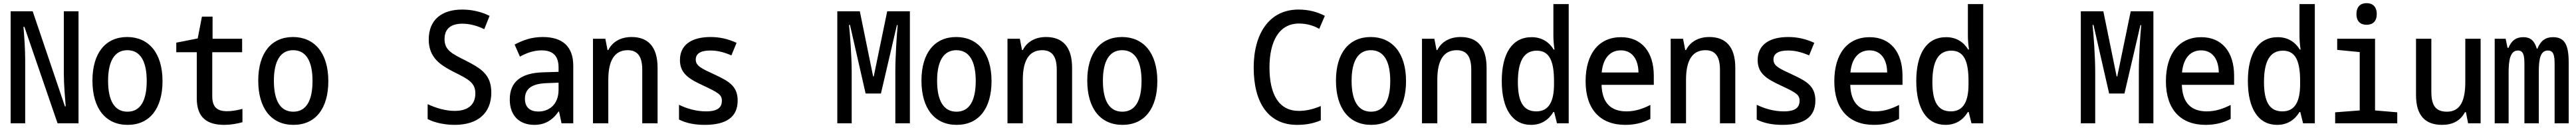

<svg xmlns="http://www.w3.org/2000/svg" viewBox="-20 -786 16470 816"><path d="M48 0H141V-404C141 -470 136 -544 130 -615H136L348 0H482V-714H388V-317C388 -249 396 -158 400 -108H395L189 -714H48Z M796 10C938 10 1019 -95 1019 -269C1019 -450 929 -550 793 -550C654 -550 571 -447 571 -272C571 -95 655 10 796 10ZM795 -74C713 -74 671 -143 671 -271C671 -397 713 -466 794 -466C876 -466 918 -397 918 -270C918 -143 877 -74 795 -74Z M1414 10C1453 10 1495 3 1530 -7V-92C1494 -82 1459 -77 1432 -77C1367 -77 1337 -104 1337 -173V-453H1528V-539H1339V-680H1271L1244 -541L1107 -514V-453H1238V-159C1238 -35 1305 10 1414 10Z M1856 10C1998 10 2079 -95 2079 -269C2079 -450 1989 -550 1853 -550C1714 -550 1631 -447 1631 -272C1631 -95 1715 10 1856 10ZM1855 -74C1773 -74 1731 -143 1731 -271C1731 -397 1773 -466 1854 -466C1936 -466 1978 -397 1978 -270C1978 -143 1937 -74 1855 -74Z M2887 10C3035 10 3121 -65 3121 -196C3121 -311 3055 -350 2955 -401C2868 -444 2822 -467 2822 -537C2822 -601 2861 -635 2936 -635C2981 -635 3029 -623 3076 -600L3110 -685C3055 -712 2995 -725 2935 -725C2804 -725 2721 -660 2721 -534C2721 -417 2798 -370 2880 -328C2975 -281 3019 -259 3019 -190C3019 -124 2978 -79 2887 -79C2829 -79 2768 -97 2714 -122V-27C2760 -3 2825 10 2887 10Z M3396 10C3463 10 3512 -19 3551 -75H3554L3570 0H3645V-366C3645 -491 3575 -550 3450 -550C3378 -550 3324 -530 3270 -502L3304 -425C3345 -448 3393 -465 3442 -465C3507 -465 3551 -437 3551 -356V-328L3452 -325C3314 -321 3239 -267 3239 -152C3239 -45 3304 10 3396 10ZM3422 -75C3373 -75 3336 -98 3336 -156C3336 -220 3380 -253 3476 -256L3551 -259V-214C3551 -118 3489 -75 3422 -75Z M3771 0H3869V-278C3869 -399 3908 -466 3993 -466C4057 -466 4086 -425 4086 -341V0H4184V-354C4184 -489 4122 -550 4018 -550C3951 -550 3897 -522 3869 -467H3864L3850 -539H3771Z M4485 10C4624 10 4696 -40 4696 -145C4696 -240 4635 -270 4548 -311C4465 -349 4428 -366 4428 -406C4428 -444 4459 -464 4521 -464C4564 -464 4604 -455 4656 -433L4689 -513C4634 -538 4581 -550 4523 -550C4401 -550 4327 -500 4327 -403C4327 -316 4387 -282 4475 -241C4571 -196 4595 -183 4595 -144C4595 -103 4571 -76 4494 -76C4427 -76 4366 -96 4321 -118V-24C4366 -1 4421 10 4485 10Z M5333 0H5425V-324C5425 -430 5414 -573 5408 -627H5414L5514 -190H5612L5714 -626H5719C5713 -563 5704 -425 5704 -327V0H5797V-714H5652L5566 -299H5562L5477 -714H5333Z M6096 10C6238 10 6319 -95 6319 -269C6319 -450 6229 -550 6093 -550C5954 -550 5871 -447 5871 -272C5871 -95 5955 10 6096 10ZM6095 -74C6013 -74 5971 -143 5971 -271C5971 -397 6013 -466 6094 -466C6176 -466 6218 -397 6218 -270C6218 -143 6177 -74 6095 -74Z M6421 0H6519V-278C6519 -399 6558 -466 6643 -466C6707 -466 6736 -425 6736 -341V0H6834V-354C6834 -489 6772 -550 6668 -550C6601 -550 6547 -522 6519 -467H6514L6500 -539H6421Z M7156 10C7298 10 7379 -95 7379 -269C7379 -450 7289 -550 7153 -550C7014 -550 6931 -447 6931 -272C6931 -95 7015 10 7156 10ZM7155 -74C7073 -74 7031 -143 7031 -271C7031 -397 7073 -466 7154 -466C7236 -466 7278 -397 7278 -270C7278 -143 7237 -74 7155 -74Z M8272 10C8330 10 8377 1 8424 -19V-110C8379 -91 8332 -79 8284 -79C8156 -79 8096 -184 8096 -356C8096 -522 8157 -636 8285 -636C8331 -636 8377 -624 8414 -602L8450 -685C8400 -711 8345 -725 8281 -725C8096 -725 7995 -573 7995 -355C7995 -131 8089 10 8272 10Z M8746 10C8888 10 8969 -95 8969 -269C8969 -450 8879 -550 8743 -550C8604 -550 8521 -447 8521 -272C8521 -95 8605 10 8746 10ZM8745 -74C8663 -74 8621 -143 8621 -271C8621 -397 8663 -466 8744 -466C8826 -466 8868 -397 8868 -270C8868 -143 8827 -74 8745 -74Z M9071 0H9169V-278C9169 -399 9208 -466 9293 -466C9357 -466 9386 -425 9386 -341V0H9484V-354C9484 -489 9422 -550 9318 -550C9251 -550 9197 -522 9169 -467H9164L9150 -539H9071Z M9768 10C9836 10 9882 -24 9911 -72H9916L9934 0H10009V-760H9911V-558C9911 -530 9914 -498 9918 -470H9913C9885 -516 9839 -549 9772 -549C9648 -549 9581 -446 9581 -269C9581 -92 9649 10 9768 10ZM9802 -76C9719 -76 9684 -137 9684 -263C9684 -395 9722 -463 9805 -463C9891 -463 9915 -387 9915 -268V-249C9915 -142 9884 -76 9802 -76Z M10370 10C10432 10 10484 -3 10531 -28V-117C10483 -93 10435 -76 10378 -76C10279 -76 10222 -130 10219 -245H10553V-303C10553 -455 10475 -549 10343 -549C10202 -549 10117 -444 10117 -268C10117 -89 10211 10 10370 10ZM10455 -324H10220C10228 -414 10273 -465 10342 -465C10413 -465 10454 -410 10455 -324Z M10661 0H10759V-278C10759 -399 10798 -466 10883 -466C10947 -466 10976 -425 10976 -341V0H11074V-354C11074 -489 11012 -550 10908 -550C10841 -550 10787 -522 10759 -467H10754L10740 -539H10661Z M11375 10C11514 10 11586 -40 11586 -145C11586 -240 11525 -270 11438 -311C11355 -349 11318 -366 11318 -406C11318 -444 11349 -464 11411 -464C11454 -464 11494 -455 11546 -433L11579 -513C11524 -538 11471 -550 11413 -550C11291 -550 11217 -500 11217 -403C11217 -316 11277 -282 11365 -241C11461 -196 11485 -183 11485 -144C11485 -103 11461 -76 11384 -76C11317 -76 11256 -96 11211 -118V-24C11256 -1 11311 10 11375 10Z M11960 10C12022 10 12074 -3 12121 -28V-117C12073 -93 12025 -76 11968 -76C11869 -76 11812 -130 11809 -245H12143V-303C12143 -455 12065 -549 11933 -549C11792 -549 11707 -444 11707 -268C11707 -89 11801 10 11960 10ZM12045 -324H11810C11818 -414 11863 -465 11932 -465C12003 -465 12044 -410 12045 -324Z M12418 10C12486 10 12532 -24 12561 -72H12566L12584 0H12659V-760H12561V-558C12561 -530 12564 -498 12568 -470H12563C12535 -516 12489 -549 12422 -549C12298 -549 12231 -446 12231 -269C12231 -92 12299 10 12418 10ZM12452 -76C12369 -76 12334 -137 12334 -263C12334 -395 12372 -463 12455 -463C12541 -463 12565 -387 12565 -268V-249C12565 -142 12534 -76 12452 -76Z M13283 0H13375V-324C13375 -430 13364 -573 13358 -627H13364L13464 -190H13562L13664 -626H13669C13663 -563 13654 -425 13654 -327V0H13747V-714H13602L13516 -299H13512L13427 -714H13283Z M14080 10C14142 10 14194 -3 14241 -28V-117C14193 -93 14145 -76 14088 -76C13989 -76 13932 -130 13929 -245H14263V-303C14263 -455 14185 -549 14053 -549C13912 -549 13827 -444 13827 -268C13827 -89 13921 10 14080 10ZM14165 -324H13930C13938 -414 13983 -465 14052 -465C14123 -465 14164 -410 14165 -324Z M14538 10C14606 10 14652 -24 14681 -72H14686L14704 0H14779V-760H14681V-558C14681 -530 14684 -498 14688 -470H14683C14655 -516 14609 -549 14542 -549C14418 -549 14351 -446 14351 -269C14351 -92 14419 10 14538 10ZM14572 -76C14489 -76 14454 -137 14454 -263C14454 -395 14492 -463 14575 -463C14661 -463 14685 -387 14685 -268V-249C14685 -142 14654 -76 14572 -76Z M15110 -628C15150 -628 15175 -651 15175 -696C15175 -743 15149 -766 15110 -766C15071 -766 15045 -743 15045 -696C15045 -651 15070 -628 15110 -628ZM14909 0H15306V-70L15164 -82V-539H14922V-468L15066 -454V-82L14909 -70Z M15592 10C15659 10 15709 -15 15739 -71H15745L15759 0H15839V-539H15741V-262C15741 -141 15707 -74 15624 -74C15554 -74 15524 -111 15524 -200V-539H15426V-179C15426 -51 15484 10 15592 10Z M15929 0H16018V-324C16018 -401 16028 -464 16077 -464C16112 -464 16119 -435 16119 -377V0H16211V-331C16211 -412 16222 -464 16269 -464C16305 -464 16312 -434 16312 -377V0H16402V-389C16402 -502 16375 -549 16302 -549C16251 -549 16222 -524 16202 -476H16198C16184 -522 16162 -549 16111 -549C16067 -549 16037 -529 16017 -481H16011L15999 -539H15929Z"/></svg>

Font: Noto Sans Mono Condensed Medium
Style: Regular
Weight: 500
Width: 3
Designer: Monotype Design Team
Foundry: Monotype Imaging Inc.
Version: Version 2.014